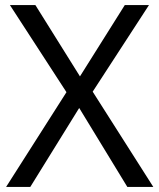

<svg xmlns="http://www.w3.org/2000/svg" viewBox="-20 -734 626 754"><path d="M582 0H480L291 -310L99 0H4L241 -372L19 -714H119L294 -434L470 -714H565L344 -374Z"/></svg>

Font: Noto Sans Sinhala
Style: Regular
Weight: 400
Designer: Jelle Bosma - Monotype Design Team
Foundry: Monotype Imaging Inc.
Version: Version 2.006